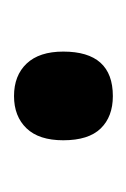

<svg xmlns="http://www.w3.org/2000/svg" viewBox="27 -490 183 278"><g transform="rotate(90 119.0 -351.5)"><path d="M55.2 -351.1Q55.2 -422.9 119.6 -422.9Q149.4 -422.9 166.5 -405.3Q183.6 -387.7 183.6 -351.1Q183.6 -315.9 166.3 -297.9Q148.9 -279.8 119.6 -279.8Q89.8 -279.8 72.5 -298.1Q55.2 -316.4 55.2 -351.1Z"/></g></svg>

Font: Open Sans Condensed SemiBold
Style: Regular
Weight: 600
Width: 3
Designer: Monotype Design Team
Foundry: Monotype Imaging Inc.
Version: Version 3.000; ttfautohint (v1.8.4)